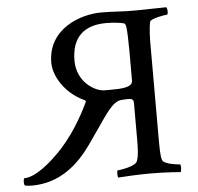

<svg xmlns="http://www.w3.org/2000/svg" viewBox="-49 -695 773 749"><g transform="rotate(-5 338.0 -320.5)"><path d="M389.6 -601.6C413.1 -601.6 444.3 -598.6 458 -594.7C466.8 -592.8 469.7 -584 470.7 -486.3V-369.1C470.7 -342.8 427.7 -340.8 385.7 -340.8H360.4C324.2 -340.8 253.9 -381.8 253.9 -465.8C253.9 -558.6 303.7 -601.6 389.6 -601.6ZM374 -644.5C293.9 -644.5 163.1 -599.6 163.1 -465.8C163.1 -414.1 204.1 -344.7 277.3 -310.5C282.2 -308.6 286.1 -305.7 283.2 -300.8C272.5 -278.3 234.4 -198.2 171.9 -128.9C119.1 -72.3 61.5 -26.4 18.6 -26.4C16.6 -22.5 15.6 -17.6 15.6 -12.7C15.6 -6.8 15.6 -3.9 18.6 2C25.4 3.9 41 4.9 45.9 4.9C158.2 4.9 231.4 -63.5 282.2 -135.7C350.6 -231.4 375 -279.3 410.2 -294.9C418 -297.9 433.6 -298.8 446.3 -298.8C459 -298.8 470.7 -298.8 470.7 -282.2V-138.7C470.7 -120.1 470.7 -73.2 461.9 -53.7C454.1 -34.2 392.6 -25.4 385.7 -25.4C379.9 -25.4 381.8 -2.9 383.8 2.9C421.9 1 452.1 -2 510.7 -2C575.2 -2 628.9 2.9 628.9 2.9C629.9 2 631.8 -5.9 631.8 -14.6C631.8 -20.5 630.9 -27.3 628.9 -27.3C617.2 -27.3 569.3 -34.2 561.5 -47.9C554.7 -59.6 554.7 -103.5 554.7 -139.6V-508.8C554.7 -525.4 555.7 -569.3 561.5 -592.8C566.4 -603.5 617.2 -613.3 628.9 -613.3C630.9 -613.3 632.8 -618.2 632.8 -626C632.8 -632.8 630.9 -640.6 628.9 -642.6L512.7 -640.6C454.1 -639.6 431.6 -644.5 374 -644.5Z"/></g></svg>

Font: Crimson
Style: Roman
Weight: 400
Version: Version 0.2